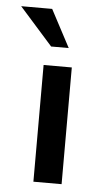

<svg xmlns="http://www.w3.org/2000/svg" viewBox="-67 -653 374 685"><g transform="rotate(5 120.0 -310.0)"><path d="M-19 -620 100 -486H163L92 -620ZM79 -418V0H180V-418Z"/></g></svg>

Font: Reem Kufi
Style: Regular
Weight: 400
Designer: Khaled Hosny
Version: Version 0.007